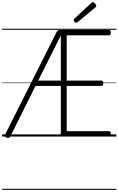

<svg xmlns="http://www.w3.org/2000/svg" viewBox="-20 -1279 1110 1799"><path d="M1001 0H577Q563 0 556.5 -5.5Q550 -11 550 -23V-474H313L77 -1Q70 11 61.5 13Q53 15 40 10Q29 4 26.5 -4Q24 -12 30 -23L509 -976Q516 -989 523 -993.5Q530 -998 546 -998H1001Q1010 -998 1014 -992.5Q1018 -987 1018 -973Q1018 -959 1014 -953.5Q1010 -948 1001 -948H605V-524H931Q940 -524 944 -518.5Q948 -513 948 -499Q948 -485 944 -479.5Q940 -474 931 -474H605V-50H1001Q1010 -50 1014 -44.5Q1018 -39 1018 -25Q1018 -11 1014 -5.5Q1010 0 1001 0ZM338 -524H550V-947ZM695 -1066Q688 -1066 679 -1075Q670 -1084 670 -1091Q670 -1093 671 -1096.5Q672 -1100 676 -1103L834 -1250Q838 -1253 841 -1256Q844 -1259 848 -1259Q855 -1259 863 -1253Q871 -1247 876.5 -1239.5Q882 -1232 882 -1225Q882 -1221 880.5 -1218Q879 -1215 874 -1210L709 -1073Q704 -1070 701.5 -1068Q699 -1066 695 -1066ZM0 490H1070V500H0ZM0 -20H1070V0H0ZM0 -505H1070V-500H0ZM0 -1010H1070V-1000H0Z"/></svg>

Font: Playwrite PE Guides
Style: Regular
Weight: 400
Designer: Veronika Burian, José Scaglione
Foundry: TypeTogether
Version: Version 1.003